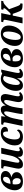

<svg xmlns="http://www.w3.org/2000/svg" viewBox="2094 -2680 596 4825"><g transform="rotate(-90 2392.5 -268.0)"><path d="M243 10Q133 10 78 -45Q23 -100 23 -195Q23 -254 43.5 -316Q64 -378 104.5 -430Q145 -482 204.5 -514Q264 -546 342 -546Q424 -546 465.5 -514Q507 -482 507 -430Q507 -375 465 -335.5Q423 -296 345 -277Q407 -268 442.5 -233.5Q478 -199 478 -149Q478 -101 447.5 -65Q417 -29 364 -9.5Q311 10 243 10ZM309 -490Q267 -490 233.5 -443Q200 -396 184 -304H194Q240 -304 277.5 -315Q315 -326 338 -353Q361 -380 361 -427Q361 -460 346.5 -475Q332 -490 309 -490ZM254 -46Q293 -46 310.5 -73Q328 -100 328 -143Q328 -185 306 -214Q284 -243 253 -251Q223 -248 176 -247Q172 -224 171 -205.5Q170 -187 170 -171Q170 -106 193.5 -76Q217 -46 254 -46Z M673 10Q613 10 589.5 -23Q566 -56 566 -100Q566 -122 571.5 -152.5Q577 -183 584 -215L621 -389Q625 -407 627.5 -423Q630 -439 630 -448Q630 -468 617 -476Q604 -484 582 -484H568L579 -536H797L733 -239Q726 -205 721 -175Q716 -145 716 -126Q716 -106 723.5 -92.5Q731 -79 752 -79Q779 -79 807.5 -111.5Q836 -144 859.5 -195Q883 -246 894 -300L945 -536H1090L1020 -212Q1013 -183 1009 -156.5Q1005 -130 1005 -110Q1005 -68 1036 -68Q1060 -68 1087 -91L1111 -57Q1088 -31 1056 -10.5Q1024 10 974 10Q918 10 890.5 -16Q863 -42 863 -83Q863 -92 863.5 -100.5Q864 -109 865 -117H860Q821 -58 778 -24Q735 10 673 10Z M1360 10Q1299 10 1251.5 -12Q1204 -34 1177 -79Q1150 -124 1150 -194Q1150 -259 1171.5 -321.5Q1193 -384 1233.5 -434.5Q1274 -485 1331 -515.5Q1388 -546 1457 -546Q1540 -546 1578.5 -515Q1617 -484 1617 -441Q1617 -411 1590 -388Q1563 -365 1501 -365Q1501 -422 1490 -456Q1479 -490 1441 -490Q1411 -490 1385.5 -464Q1360 -438 1341 -394.5Q1322 -351 1311 -298Q1300 -245 1300 -191Q1300 -129 1324 -96Q1348 -63 1397 -63Q1439 -63 1472.5 -85Q1506 -107 1526 -139Q1549 -128 1549 -105Q1549 -80 1528 -53.5Q1507 -27 1464.5 -8.5Q1422 10 1360 10Z M2354 10Q2289 10 2264 -21.5Q2239 -53 2239 -95Q2239 -133 2249 -181L2273 -294Q2279 -322 2285.5 -356Q2292 -390 2292 -410Q2292 -428 2286 -445Q2280 -462 2259 -462Q2237 -462 2216 -442Q2195 -422 2176.5 -390.5Q2158 -359 2144.5 -324Q2131 -289 2124 -260L2112 -200Q2107 -175 2101 -138.5Q2095 -102 2090 -64.5Q2085 -27 2083 0H1937Q1939 -27 1944.5 -65.5Q1950 -104 1957.5 -144Q1965 -184 1972 -216L1988 -294Q1996 -329 2001 -362Q2006 -395 2006 -410Q2006 -427 2001 -444.5Q1996 -462 1976 -462Q1953 -462 1931 -441Q1909 -420 1889.5 -387Q1870 -354 1856 -315.5Q1842 -277 1834 -242L1783 0H1638L1721 -393Q1730 -432 1730 -448Q1730 -468 1717 -476Q1704 -484 1682 -484H1668L1679 -536H1884L1872 -433H1877Q1915 -489 1957 -517.5Q1999 -546 2050 -546Q2105 -546 2128.5 -516Q2152 -486 2152 -442Q2152 -438 2152 -434Q2152 -430 2151 -425H2156Q2191 -485 2234 -515.5Q2277 -546 2333 -546Q2393 -546 2417.5 -513.5Q2442 -481 2442 -436Q2442 -415 2436 -383Q2430 -351 2423 -319L2397 -199Q2385 -144 2385 -112Q2385 -68 2416 -68Q2429 -68 2441 -74Q2453 -80 2467 -91L2491 -57Q2468 -30 2435.5 -10Q2403 10 2354 10Z M2656 10Q2588 10 2554.5 -40Q2521 -90 2521 -165Q2521 -213 2533.5 -265.5Q2546 -318 2571 -368Q2596 -418 2632.5 -458Q2669 -498 2716.5 -522Q2764 -546 2821 -546Q2862 -546 2896.5 -536Q2931 -526 2953 -511L3004 -536H3056L2986 -212Q2980 -184 2975.5 -157.5Q2971 -131 2971 -111Q2971 -68 3001 -68Q3015 -68 3027 -74Q3039 -80 3054 -91L3077 -57Q3054 -31 3022 -10.5Q2990 10 2940 10Q2888 10 2862.5 -16.5Q2837 -43 2837 -86Q2837 -97 2837.5 -107Q2838 -117 2841 -132H2835Q2804 -65 2762.5 -27.5Q2721 10 2656 10ZM2715 -68Q2742 -68 2770 -100Q2798 -132 2821.5 -182.5Q2845 -233 2857 -288L2895 -460Q2881 -476 2865 -482Q2849 -488 2835 -488Q2803 -488 2776.5 -465.5Q2750 -443 2730 -406.5Q2710 -370 2696.5 -326.5Q2683 -283 2676 -240.5Q2669 -198 2669 -164Q2669 -110 2681.5 -89Q2694 -68 2715 -68Z M3335 10Q3225 10 3170 -45Q3115 -100 3115 -195Q3115 -254 3135.5 -316Q3156 -378 3196.5 -430Q3237 -482 3296.5 -514Q3356 -546 3434 -546Q3516 -546 3557.5 -514Q3599 -482 3599 -430Q3599 -375 3557 -335.5Q3515 -296 3437 -277Q3499 -268 3534.5 -233.5Q3570 -199 3570 -149Q3570 -101 3539.5 -65Q3509 -29 3456 -9.5Q3403 10 3335 10ZM3401 -490Q3359 -490 3325.5 -443Q3292 -396 3276 -304H3286Q3332 -304 3369.5 -315Q3407 -326 3430 -353Q3453 -380 3453 -427Q3453 -460 3438.5 -475Q3424 -490 3401 -490ZM3346 -46Q3385 -46 3402.5 -73Q3420 -100 3420 -143Q3420 -185 3398 -214Q3376 -243 3345 -251Q3315 -248 3268 -247Q3264 -224 3263 -205.5Q3262 -187 3262 -171Q3262 -106 3285.5 -76Q3309 -46 3346 -46Z M3851 10Q3763 10 3706.5 -41Q3650 -92 3650 -194Q3650 -252 3669 -313.5Q3688 -375 3726.5 -428Q3765 -481 3823.5 -513.5Q3882 -546 3962 -546Q4050 -546 4106.5 -495Q4163 -444 4163 -342Q4163 -284 4144 -222.5Q4125 -161 4086.5 -108Q4048 -55 3989.5 -22.5Q3931 10 3851 10ZM3870 -46Q3906 -46 3932.5 -77.5Q3959 -109 3977 -158Q3995 -207 4003.5 -261.5Q4012 -316 4012 -362Q4012 -431 3994 -460.5Q3976 -490 3943 -490Q3907 -490 3880.5 -458.5Q3854 -427 3836 -378Q3818 -329 3809.5 -274.5Q3801 -220 3801 -174Q3801 -105 3819 -75.5Q3837 -46 3870 -46Z M4216 0 4299 -393Q4308 -432 4308 -448Q4308 -468 4295 -476Q4282 -484 4260 -484H4246L4257 -536H4475L4425 -304H4468L4557 -397Q4581 -423 4589.5 -438Q4598 -453 4598 -463Q4598 -484 4558 -484L4570 -536H4785L4774 -484Q4753 -484 4734.5 -477Q4716 -470 4694 -452.5Q4672 -435 4640 -404L4573 -338L4651 -127Q4666 -85 4683 -68.5Q4700 -52 4720 -52H4723L4712 0H4675Q4620 0 4589 -9.5Q4558 -19 4540.5 -42Q4523 -65 4508 -107L4456 -246H4413L4361 0Z"/></g></svg>

Font: Noto Serif SemiCondensed
Style: Bold Italic
Weight: 700
Width: 4
Italic angle: -12°
Designer: Monotype Design Team
Foundry: Monotype Imaging Inc.
Version: Version 2.014